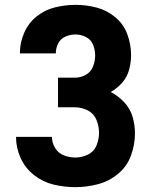

<svg xmlns="http://www.w3.org/2000/svg" viewBox="-20 -763 616 791"><path d="M290 8Q337 8 383 -4Q429 -16 466 -46.5Q503 -77 519.5 -122Q536 -167 536 -214Q536 -249 526 -282.5Q516 -316 491.5 -342Q467 -368 436 -384Q463 -399 483.5 -422.5Q504 -446 512 -476Q520 -506 520 -536Q520 -580 504.5 -622Q489 -664 454.5 -692.5Q420 -721 377.5 -732Q335 -743 291 -743Q248 -743 206 -732.5Q164 -722 130.5 -695Q97 -668 79.5 -627.5Q62 -587 62 -545V-543H210V-544Q210 -565 220 -584.5Q230 -604 250 -612.5Q270 -621 291 -621Q313 -621 334 -610.5Q355 -600 363.5 -578.5Q372 -557 372 -534Q372 -511 363 -488.5Q354 -466 333 -454.5Q312 -443 288 -443H219V-321H288Q316 -321 341 -308.5Q366 -296 377 -270Q388 -244 388 -216Q388 -189 377.5 -163.5Q367 -138 342 -126Q317 -114 290 -114Q266 -114 243 -123Q220 -132 207 -153.5Q194 -175 194 -199H46Q46 -154 65 -112Q84 -70 120.5 -41.5Q157 -13 201 -2.5Q245 8 290 8Z"/></svg>

Font: Iosevka Sparkle Heavy
Style: Regular
Weight: 900
Designer: Belleve Invis
Foundry: Belleve Invis
Version: Version 4.5.0; ttfautohint (v1.8.3)